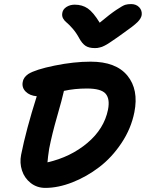

<svg xmlns="http://www.w3.org/2000/svg" viewBox="-20 -961 719 946"><path d="M626 -940.9Q650.9 -940.9 665.8 -925.3Q680.7 -909.7 678.2 -887.2Q675.8 -870.6 657.5 -852.1Q639.2 -833.5 574.2 -788.1Q566.9 -782.7 553.7 -773.7Q540.5 -764.6 535.2 -761Q529.8 -757.3 520 -750.7Q510.3 -744.1 506.1 -741.9Q502 -739.7 494.4 -735.6Q486.8 -731.4 482.4 -730.2Q478 -729 471.4 -727.1Q464.8 -725.1 459.2 -724.6Q453.6 -724.1 446.8 -724.1Q418.5 -724.1 401.6 -735.1Q384.8 -746.1 370.1 -772.9Q356 -799.3 337.9 -820.1Q319.8 -840.8 308.3 -849.9Q296.9 -858.9 290.5 -870.8Q284.2 -882.8 287.1 -897.9Q290 -915.5 307.6 -926.8Q325.2 -938 348.1 -938Q385.3 -938 412.4 -919.4Q439.5 -900.9 471.2 -849.1Q522 -891.6 553.5 -912.6Q585 -933.6 597.2 -937.3Q609.4 -940.9 626 -940.9ZM203.1 -35.2Q162.1 -35.2 131.3 -59.3Q100.6 -83.5 88.4 -120.8Q76.2 -158.2 84 -198.2Q108.4 -320.8 161.1 -486.8Q126.5 -489.7 106.7 -509.5Q86.9 -529.3 91.8 -556.2Q94.7 -579.1 119.1 -596.2Q154.8 -618.7 249.5 -637.9Q344.2 -657.2 426.8 -657.2Q551.3 -657.2 607.7 -588.4Q664.1 -519.5 642.1 -408.2Q626 -327.1 578.4 -255.9Q530.8 -184.6 468.5 -137.2Q406.2 -89.8 336.4 -62.5Q266.6 -35.2 203.1 -35.2ZM222.2 -228Q215.8 -186.5 213.9 -161.1Q327.6 -187 410.4 -256.6Q493.2 -326.2 512.2 -420.9Q522.5 -474.1 500.2 -499.5Q478 -524.9 408.2 -524.9Q347.7 -524.9 294.9 -513.2Q294.4 -511.7 293.9 -508.8Q293.5 -505.9 293 -504.9Q287.1 -476.6 261.5 -387.5Q235.8 -298.3 222.2 -228Z"/></svg>

Font: Shantell Sans Irregular
Style: Italic
Weight: 600
Italic angle: -11.31°
Designer: Stephen Nixon, Anya Danilova, Shantell Martin
Foundry: Arrow Type
Version: Version 1.006;[9816181b4]